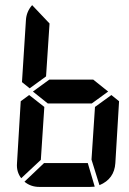

<svg xmlns="http://www.w3.org/2000/svg" viewBox="-20 -735 509 755"><path d="M353.5 -314.5 418 -361.3 448.2 -336.9 433.6 -93.8Q429.7 -31.2 371.1 -6.8L339.8 -107.4ZM153.3 -93.8H325.2L352.5 -1L334 0H134.8Q100.6 0 76.2 -20.5ZM140.6 -106.4 63.5 -34.2Q43.9 -59.6 46.9 -93.8L61.5 -336.9L94.7 -361.3L154.3 -314.5ZM161.1 -434.6 96.7 -387.7 66.4 -412.1 82 -656.2Q84 -689.5 106.4 -714.8L174.8 -642.6ZM109.4 -375 173.8 -421.9H346.7L405.3 -375L340.8 -328.1H168Z"/></svg>

Font: 7-Segment
Style: Regular
Weight: 400
Designer: Jan Bobrowski
Version: Version 3.0